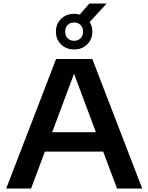

<svg xmlns="http://www.w3.org/2000/svg" viewBox="-20 -1077 848 1097"><path d="M15.5 0 300.5 -740H507.5L792.5 0H648.5L569.5 -211H236.5L157.5 0ZM278 -321.5H528L403 -655.5ZM403.5 -794.5Q358.5 -794.5 329 -823.2Q299.5 -852 299.5 -896.5Q299.5 -940.5 329 -969.2Q358.5 -998 403.5 -998Q420.5 -998 435.5 -993.5L490.5 -1057H589.5L492.5 -951.5Q507.5 -927 507.5 -896.5Q507.5 -852 478 -823.2Q448.5 -794.5 403.5 -794.5ZM403.5 -844Q426 -844 440.2 -858Q454.5 -872 454.5 -896.5Q454.5 -920.5 440.2 -934.5Q426 -948.5 403.5 -948.5Q381 -948.5 366.8 -934.5Q352.5 -920.5 352.5 -896.5Q352.5 -872 366.8 -858Q381 -844 403.5 -844Z"/></svg>

Font: Encode Sans Expanded Expanded SemiBold
Style: Regular
Weight: 600
Width: 7
Designer: Multiple Designers
Foundry: Impallari Type
Version: Version 3.000; ttfautohint (v1.8.3) -l 8 -r 50 -G 200 -x 14 